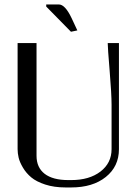

<svg xmlns="http://www.w3.org/2000/svg" viewBox="-20 -824 606 852"><path d="M185.1 -794.9V-804.2H241.2Q269 -804.2 297.9 -743.2L323.2 -689L294.9 -683.1ZM58.1 -632.8H142.1V-132.8Q142.1 -80.6 178.2 -52.7Q214.4 -24.9 283.2 -24.9H295.9Q376.5 -24.9 425.8 -62.7Q475.1 -100.6 475.1 -162.1V-358.9Q475.1 -405.8 466.6 -509.5Q458 -613.3 458 -632.8H507.8V-162.1Q507.8 -85.4 449.7 -38.8Q391.6 7.8 295.9 7.8H271Q220.2 7.8 180.7 -5.1Q141.1 -18.1 118.7 -36.9Q96.2 -55.7 81.8 -80.1Q67.4 -104.5 62.7 -124.3Q58.1 -144 58.1 -162.1Z"/></svg>

Font: Resagokr
Style: Regular
Weight: 500
Designer: gluk
Foundry: gluk
Version: Version 0.95